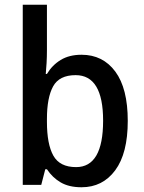

<svg xmlns="http://www.w3.org/2000/svg" viewBox="-20 -780 606 810"><path d="M178 -568Q178 -541 176.5 -514Q175 -487 173 -468H178Q200 -505 236 -527Q272 -549 324 -549Q414 -549 466.5 -478Q519 -407 519 -270Q519 -133 466 -61.5Q413 10 324 10Q271 10 236 -10.5Q201 -31 178 -66H171L154 0H76V-760H178ZM299 -463Q230 -463 204 -415.5Q178 -368 178 -278V-266Q178 -172 205 -123.5Q232 -75 301 -75Q415 -75 415 -271Q415 -463 299 -463Z"/></svg>

Font: Noto Sans Sinhala SemiCondensed Medium
Style: Regular
Weight: 500
Width: 4
Designer: Jelle Bosma - Monotype Design Team
Foundry: Monotype Imaging Inc.
Version: Version 2.006; ttfautohint (v1.8.4.7-5d5b)